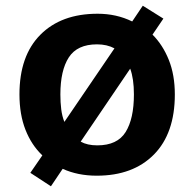

<svg xmlns="http://www.w3.org/2000/svg" viewBox="-20 -604 679 671"><path d="M591 -274Q591 -138 518 -64Q445 10 318 10Q252 10 199 -14L158 47L86 0L128 -61Q90 -97 69 -150.5Q48 -204 48 -274Q48 -409 121 -482.5Q194 -556 321 -556Q387 -556 442 -529L479 -584L551 -539L513 -483Q549 -447 570 -394.5Q591 -342 591 -274ZM191 -274Q191 -246 194 -222Q197 -198 205 -178L380 -435Q354 -449 319 -449Q250 -449 220.5 -403.5Q191 -358 191 -274ZM448 -274Q448 -329 435 -364L262 -109Q285 -96 320 -96Q390 -96 419 -142.5Q448 -189 448 -274Z"/></svg>

Font: Noto Sans Syriac
Style: Bold
Weight: 700
Designer: Patrick Giasson and the Monotype Design Team
Foundry: Monotype Imaging Inc.
Version: Version 3.000; ttfautohint (v1.8.4.7-5d5b)